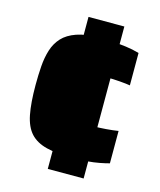

<svg xmlns="http://www.w3.org/2000/svg" viewBox="-107 -774 717 859"><g transform="rotate(15 251.5 -344.0)"><path d="M291 -68Q217 -68 169 -80Q121 -92 94 -121.5Q67 -151 56.5 -204.5Q46 -258 46 -341Q46 -386 49 -427.5Q52 -469 63 -504Q74 -539 97.5 -564.5Q121 -590 162.5 -604.5Q204 -619 267 -619Q297 -619 328.5 -617Q360 -615 391.5 -611Q423 -607 454 -598V-448Q437 -451 405.5 -453.5Q374 -456 345 -456Q318 -456 302.5 -451.5Q287 -447 279.5 -435Q272 -423 270 -400.5Q268 -378 268 -342Q268 -307 270 -284.5Q272 -262 279 -250Q286 -238 301.5 -233.5Q317 -229 345 -229Q369 -229 401.5 -231.5Q434 -234 458 -238V-88Q440 -83 414 -78Q388 -73 357 -70.5Q326 -68 291 -68ZM196 8V-696H362V8Z"/></g></svg>

Font: Saira SemiExpanded Black
Style: Regular
Weight: 900
Width: 6
Designer: Hector Gatti with collaboration of the Omnibus-Type team
Foundry: Omnibus-Type
Version: Version 1.101